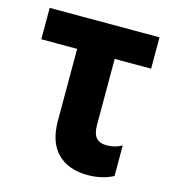

<svg xmlns="http://www.w3.org/2000/svg" viewBox="-85 -581 586 662"><g transform="rotate(15 208.0 -250.5)"><path d="M404 -512V-400H274V-164Q274 -134 286 -119.5Q298 -105 325 -105Q353 -105 378 -119V-10Q338 11 287 11Q218 11 179 -28Q140 -67 140 -144V-400H12V-512Z"/></g></svg>

Font: Geom SemiBold
Style: Bold
Weight: 600
Version: Version 1.102